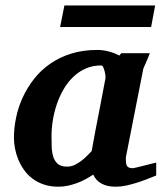

<svg xmlns="http://www.w3.org/2000/svg" viewBox="-20 -687 608 719"><path d="M375 -394Q375.5 -396 374.8 -403.8Q374 -411.6 371.8 -420.2Q369.6 -428.7 366.5 -435.3Q363.3 -441.9 358.9 -441.9Q326.7 -441.9 300.5 -430.2Q274.4 -418.5 253.7 -398.4Q232.9 -378.4 217.8 -352.1Q202.6 -325.7 192.6 -296.1Q182.6 -266.6 177.7 -235.8Q172.9 -205.1 172.9 -176.8Q172.9 -156.7 173.6 -136.7Q174.3 -116.7 179.4 -100.1Q184.6 -83.5 196.5 -73.2Q208.5 -63 231 -63Q247.1 -63 261.5 -70.3Q275.9 -77.6 287.8 -87.2Q299.8 -96.7 308.8 -106.4Q317.9 -116.2 323.2 -121.1Q326.7 -141.1 328.9 -152.1Q331.1 -163.1 332.8 -173.1Q334.5 -183.1 336.9 -195.8Q339.4 -208.5 344 -232.2Q348.6 -255.9 356 -294.2Q363.3 -332.5 375 -394ZM564.9 -29.8Q547.9 -22.9 529.1 -15.6Q510.3 -8.3 490.7 -2.2Q471.2 3.9 451.7 8.1Q432.1 12.2 413.1 12.2Q381.3 12.2 360.1 0.5Q338.9 -11.2 329.1 -33.2Q315.9 -24.4 300.8 -16.1Q285.6 -7.8 269 -1.7Q252.4 4.4 234.9 8.3Q217.3 12.2 199.2 12.2Q168.5 12.2 144 3.9Q119.6 -4.4 101.1 -18.6Q82.5 -32.7 69.6 -51.3Q56.6 -69.8 48.3 -90.1Q40 -110.4 36.1 -131.3Q32.2 -152.3 32.2 -170.9Q32.2 -208 40.3 -246.8Q48.3 -285.6 65.2 -322.3Q82 -358.9 107.4 -391.4Q132.8 -423.8 167.5 -448Q202.1 -472.2 246.3 -486.1Q290.5 -500 344.2 -500Q366.2 -500 387.9 -494.1Q409.7 -488.3 426.8 -479L434.1 -487.8H541Q538.6 -480.5 534.7 -471.2Q530.8 -461.9 526.9 -453.1Q522.9 -444.3 519.8 -437.3Q516.6 -430.2 516.1 -426.8L451.2 -97.2Q451.2 -85.9 451.9 -78.1Q452.6 -70.3 455.6 -65.7Q458.5 -61 463.9 -59.1Q469.2 -57.1 478 -57.1Q480 -57.1 492.4 -60.1Q504.9 -63 519.8 -66.9Q534.7 -70.8 547.9 -74Q561 -77.1 564.9 -78.1ZM545.9 -585.9H205.1L221.2 -666.5H561Z"/></svg>

Font: Charis SIL Afr
Style: Bold Italic
Weight: 700
Italic angle: -11°
Foundry: SIL International
Version: Version 5.000